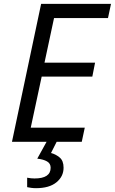

<svg xmlns="http://www.w3.org/2000/svg" viewBox="-20 -734 595 994"><path d="M42 0 192.9 -713.9H554.7L539.1 -640.6H259.8L210.4 -409.7H472.2L458 -337.4H195.8L139.2 -73.2H418.9L403.3 0ZM166.5 240.2Q153.3 240.2 141.1 238.5Q128.9 236.8 120.6 234.9V186Q130.4 188 140.6 189Q150.9 189.9 158.7 189.9Q242.2 189.9 242.2 134.3Q242.2 112.3 223.4 101.6Q204.6 90.8 172.9 87.4L221.2 0H273.4L244.1 58.1Q268.6 64.5 288.8 81.3Q309.1 98.1 309.1 134.3Q309.1 179.7 272 210Q234.9 240.2 166.5 240.2Z"/></svg>

Font: Open Sans
Style: Italic
Weight: 400
Italic angle: -12°
Designer: Monotype Design Team
Foundry: Monotype Imaging Inc.
Version: Version 3.000; ttfautohint (v1.8.4)